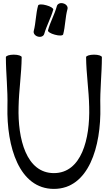

<svg xmlns="http://www.w3.org/2000/svg" viewBox="-20 -1169 710 1240"><path d="M388 -947C402 -1000 401 -1057 416 -1111C420 -1126 408 -1142 389 -1147C370 -1153 351 -1145 347 -1129C333 -1076 304 -1027 290 -973C287 -965 307 -952 334 -945C362 -937 385 -938 388 -947ZM266 -951C281 -1004 309 -1053 324 -1107C326 -1115 306 -1128 279 -1135C252 -1143 228 -1142 226 -1133C211 -1080 212 -1023 198 -969C194 -954 206 -938 224 -933C243 -927 262 -935 266 -951ZM18 -800C18 -694 31 -588 28 -481C22 -221 104 51 328 51C552 51 634 -221 628 -481C625 -588 638 -694 638 -800C637 -809 615 -816 587 -816C558 -816 536 -808 536 -800C537 -692 554 -586 556 -479C562 -271 506 -51 328 -51C150 -51 94 -271 100 -479C102 -586 119 -692 120 -800C120 -808 98 -816 69 -816C41 -816 19 -809 18 -800Z"/></svg>

Font: Nupuram Condensed Medium
Style: Regular
Weight: 500
Width: 3
Designer: Santhosh Thottingal (santhosh.thottingal@gmail.com)
Foundry: SMC
Version: Version 1.000